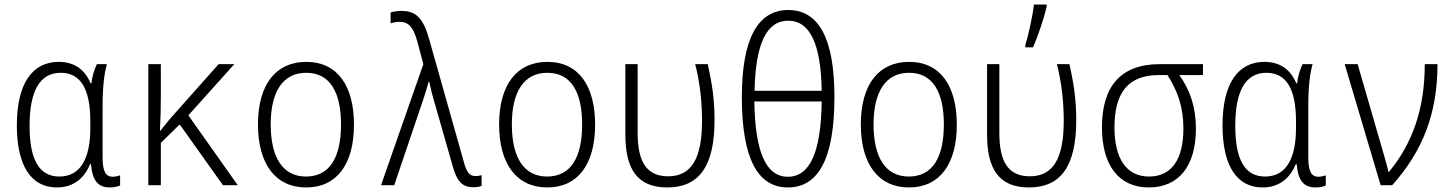

<svg xmlns="http://www.w3.org/2000/svg" viewBox="-20 -814 6400 844"><path d="M230 10C309 10 353 -37 376 -92H380C386 -19 412 10 463 10C482 10 499 6 508 1V-43C498 -40 485 -37 476 -37C445 -37 431 -59 431 -124V-349C431 -431 438 -490 450 -532H406C394 -508 385 -477 382 -448H378C353 -509 306 -542 238 -542C123 -542 54 -448 54 -263C54 -85 117 10 230 10ZM241 -38C151 -38 110 -114 110 -261C110 -414 155 -494 247 -494C334 -494 377 -424 377 -281V-251C377 -121 336 -38 241 -38Z M632 0H687V-186L770 -267L960 0H1025L808 -307L1010 -532H941L741 -307C720 -284 704 -263 685 -239H683C686 -292 687 -339 687 -391V-532H632Z M1326 10C1461 10 1536 -93 1536 -266C1536 -436 1464 -542 1326 -542C1193 -542 1114 -443 1114 -267C1114 -93 1191 10 1326 10ZM1325 -38C1222 -38 1170 -123 1170 -267C1170 -412 1224 -494 1326 -494C1433 -494 1479 -405 1479 -267C1479 -123 1430 -38 1325 -38Z M2060 9C2075 9 2087 7 2097 3V-44C2090 -42 2080 -40 2070 -40C2045 -40 2031 -56 2019 -102L1867 -640C1841 -735 1808 -766 1745 -766C1725 -766 1709 -763 1697 -759V-711C1707 -715 1721 -718 1736 -718C1777 -718 1797 -694 1814 -633L1841 -532L1655 0H1713L1841 -378C1850 -404 1857 -429 1864 -454H1867C1873 -425 1882 -389 1893 -353L1969 -87C1988 -17 2012 9 2060 9Z M2386 10C2521 10 2596 -93 2596 -266C2596 -436 2524 -542 2386 -542C2253 -542 2174 -443 2174 -267C2174 -93 2251 10 2386 10ZM2385 -38C2282 -38 2230 -123 2230 -267C2230 -412 2284 -494 2386 -494C2493 -494 2539 -405 2539 -267C2539 -123 2490 -38 2385 -38Z M2913 10C3055 10 3121 -86 3121 -286C3121 -373 3111 -444 3091 -532H3036C3058 -446 3066 -361 3066 -283C3066 -118 3020 -39 2917 -39C2821 -39 2783 -105 2783 -229V-532H2729V-222C2729 -73 2780 10 2913 10Z M3443 10C3580 10 3648 -121 3648 -388C3648 -643 3580 -770 3445 -770C3311 -770 3241 -643 3241 -387C3241 -121 3309 10 3443 10ZM3592 -415H3297C3301 -620 3349 -723 3445 -723C3542 -723 3589 -617 3592 -415ZM3443 -37C3346 -37 3299 -149 3296 -368H3592C3589 -146 3541 -37 3443 -37Z M3976 10C4111 10 4186 -93 4186 -266C4186 -436 4114 -542 3976 -542C3843 -542 3764 -443 3764 -267C3764 -93 3841 10 3976 10ZM3975 -38C3872 -38 3820 -123 3820 -267C3820 -412 3874 -494 3976 -494C4083 -494 4129 -405 4129 -267C4129 -123 4080 -38 3975 -38Z M4487 -615V-606H4521C4543 -656 4569 -733 4581 -785V-794H4525C4520 -747 4500 -656 4487 -615ZM4503 10C4645 10 4711 -86 4711 -286C4711 -373 4701 -444 4681 -532H4626C4648 -446 4656 -361 4656 -283C4656 -118 4610 -39 4507 -39C4411 -39 4373 -105 4373 -229V-532H4319V-222C4319 -73 4370 10 4503 10Z M5030 10C5162 10 5237 -85 5237 -248C5237 -344 5211 -419 5164 -484H5268V-532H5078C4907 -532 4824 -435 4824 -254C4824 -89 4897 10 5030 10ZM5031 -38C4930 -38 4879 -119 4879 -254C4879 -405 4938 -484 5074 -484H5112C5157 -414 5182 -342 5182 -249C5182 -116 5132 -38 5031 -38Z M5530 10C5609 10 5653 -37 5676 -92H5680C5686 -19 5712 10 5763 10C5782 10 5799 6 5808 1V-43C5798 -40 5785 -37 5776 -37C5745 -37 5731 -59 5731 -124V-349C5731 -431 5738 -490 5750 -532H5706C5694 -508 5685 -477 5682 -448H5678C5653 -509 5606 -542 5538 -542C5423 -542 5354 -448 5354 -263C5354 -85 5417 10 5530 10ZM5541 -38C5451 -38 5410 -114 5410 -261C5410 -414 5455 -494 5547 -494C5634 -494 5677 -424 5677 -281V-251C5677 -121 5636 -38 5541 -38Z M6049 0H6100C6234 -150 6299 -315 6299 -532H6243C6243 -334 6188 -182 6086 -59H6083C6078 -86 6065 -126 6056 -159L5948 -532H5891Z"/></svg>

Font: Noto Sans Mono Condensed Light
Style: Regular
Weight: 300
Width: 3
Designer: Monotype Design Team
Foundry: Monotype Imaging Inc.
Version: Version 2.014